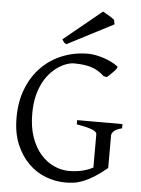

<svg xmlns="http://www.w3.org/2000/svg" viewBox="-58 -889 699 950"><g transform="rotate(5 291.5 -414.5)"><path d="M508.8 -580.1Q512.2 -577.6 507.8 -570.6Q503.4 -563.5 495.4 -554.7Q487.3 -545.9 477.8 -537.4Q468.3 -528.8 461.9 -522.9L445.8 -525.9Q429.7 -541 412.6 -551Q395.5 -561 376.7 -566.4Q357.9 -571.8 336.9 -574Q315.9 -576.2 292 -576.2Q279.8 -576.2 261.5 -570.6Q243.2 -564.9 222.9 -552.5Q202.6 -540 182.6 -519.8Q162.6 -499.5 146.2 -470Q129.9 -440.4 119.9 -401.1Q109.9 -361.8 109.9 -311Q109.9 -243.2 127.9 -192.9Q146 -142.6 175.3 -109.6Q204.6 -76.7 241.2 -60.3Q277.8 -43.9 314.9 -43.9Q350.6 -43.9 380.6 -51Q410.6 -58.1 434.6 -71.3V-236.8Q434.6 -242.2 429.9 -247.3Q425.3 -252.4 413.8 -257.3Q402.3 -262.2 383.1 -267.1Q363.8 -272 334 -276.9V-297.9H559.1V-276.9Q531.2 -270 519.5 -259Q507.8 -248 507.8 -236.8V-75.2Q471.7 -45.4 443.1 -27.8Q414.6 -10.3 390.6 -0.7Q366.7 8.8 345.2 11.7Q323.7 14.6 301.8 14.6Q252.4 14.6 204.6 -3.7Q156.7 -22 118.9 -59.3Q81.1 -96.7 57.6 -152.6Q34.2 -208.5 34.2 -284.2Q34.2 -365.2 59.8 -429.4Q85.4 -493.7 129.9 -538.3Q174.3 -583 233.6 -606.4Q293 -629.9 359.9 -629.9Q376 -629.9 395.3 -626.5Q414.6 -623 434.6 -616.7Q454.6 -610.4 473.9 -601.1Q493.2 -591.8 508.8 -580.1ZM248 -667.5Q239.7 -670.9 236.1 -675.5Q232.4 -680.2 226.1 -689.5L415 -844.2Q419.9 -841.3 428.2 -836.7Q436.5 -832 445.3 -826.9Q454.1 -821.8 461.4 -816.9Q468.8 -812 472.7 -808.1L477.1 -786.1Z"/></g></svg>

Font: Gentium Plus APac
Style: Regular
Weight: 400
Designer: J. Victor Gaultney, Annie Olsen, Iska Routamaa, Becca Hirsbrunner
Foundry: SIL International
Version: Version 5.000